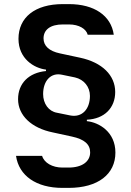

<svg xmlns="http://www.w3.org/2000/svg" viewBox="-20 -760 640 935"><path d="M314 155C458 155 542 88 542 -17C542 -118 462 -164 403 -170V-177C489 -181 541 -235 541 -312C541 -393 478 -456 370 -479L272 -500C219 -511 192 -537 192 -573C192 -615 225 -641 286 -641H316C365 -641 400 -619 407 -591H534C521 -684 439 -740 316 -740H286C150 -740 70 -675 70 -571C70 -474 146 -428 204 -421V-414C120 -406 68 -354 68 -277C68 -198 133 -136 238 -115L330 -95C391 -82 419 -57 419 -18C419 26 381 56 314 56H284C235 56 195 33 185 -1H58C72 96 157 155 284 155ZM257 -211C217 -218 190 -255 190 -302C190 -366 227 -408 282 -396L345 -383C389 -373 418 -337 418 -293C418 -228 379 -186 321 -198Z"/></svg>

Font: Tekne LDO
Style: Bold
Weight: 700
Monospace: yes
Designer: Alessio Laiso, Mario Rullo, Paolo Rosset
Foundry: Alessio Laiso
Version: Version 1.000;hotconv 1.0.109;makeotfexe 2.5.65596